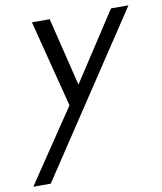

<svg xmlns="http://www.w3.org/2000/svg" viewBox="-96 -516 718 851"><g transform="rotate(-10 262.5 -90.5)"><path d="M205.6 -58.6 105.5 -449.7H185.5L260.7 -142.1L461.4 -449.7H540L63.5 269H-15.1Z"/></g></svg>

Font: Glacial Indifference
Style: Italic
Weight: 400
Designer: Alfredo Marco Pradil
Foundry: Alfredo Marco Pradil
Version: Version 1.312